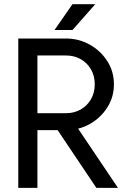

<svg xmlns="http://www.w3.org/2000/svg" viewBox="-20 -909 620 929"><path d="M244.1 -301.3 446.3 0H550.8L307.6 -361.3ZM161.1 -640.6H298.8Q339.4 -640.6 370.8 -622.6Q402.3 -604.5 420.4 -573Q438.5 -541.5 438.5 -501Q438.5 -460.9 420.4 -429.2Q402.3 -397.5 370.8 -379.4Q339.4 -361.3 298.8 -361.3H161.1ZM68.4 0H161.1V-279.3H298.8Q361.3 -279.3 414.1 -308.8Q466.8 -338.4 499 -388.7Q531.2 -439 531.2 -501Q531.2 -563.5 499 -613.5Q466.8 -663.6 414.1 -693.1Q361.3 -722.7 298.8 -722.7H68.4ZM330.6 -763.7 440.9 -888.7H330.6L243.7 -763.7Z"/></svg>

Font: Giphurs
Style: Regular
Weight: 400
Version: Version 2.010